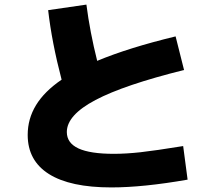

<svg xmlns="http://www.w3.org/2000/svg" viewBox="-20 -777 978 843"><path d="M101.6 -184.6Q101.6 -255.4 138.2 -315.4Q174.8 -375.5 250.5 -427.2Q207.5 -591.3 191.4 -732.4L359.4 -756.8Q375 -635.7 406.7 -509.8Q544.9 -567.4 751 -617.2L788.1 -469.7Q524.9 -404.3 399.2 -337.9Q273.4 -271.5 273.4 -197.3Q273.4 -148.9 324.7 -125.2Q376 -101.6 479.5 -101.6Q532.7 -101.6 596.9 -108.6Q661.1 -115.7 784.2 -135.7L803.7 11.7Q608.9 45.9 468.8 45.9Q288.1 45.9 194.8 -12.9Q101.6 -71.8 101.6 -184.6Z"/></svg>

Font: Pretendard JP Black
Style: Regular
Weight: 900
Designer: Base glyphs from Inter by Rasmus Andersson; Hangeul glyphs from Noto Sans CJK(Source Han Sans) by Jang Soo-young and Kan
Foundry: Kil Hyung-jin
Version: Version 1.309